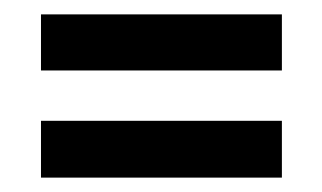

<svg xmlns="http://www.w3.org/2000/svg" viewBox="-20 -356 448 267"><path d="M37 -258V-336H372V-258ZM37 -109V-188H372V-109Z"/></svg>

Font: Darker Grotesque Light ExtraBold
Style: Regular
Weight: 800
Version: Version 1.000;gftools[0.9.28]